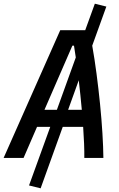

<svg xmlns="http://www.w3.org/2000/svg" viewBox="-43 -858 649 1043"><path d="M177.7 165 114.7 149.4 230 -168.9H158.2L85 0H-23.4L284.2 -693.8H419.9L472.2 -837.9L534.7 -822.3L458 -609.9Q470.7 -539.1 481.4 -457.3Q492.2 -375.5 500.5 -292.5Q508.8 -209.5 513.4 -133.8Q518.1 -58.1 518.6 0H415Q415.5 -33.7 413.8 -77.1Q412.1 -120.6 408.7 -168.9H297.9ZM266.1 -261.7 368.7 -545.9Q363.8 -581.5 358.9 -609.9H350.1L198.7 -261.7ZM384.8 -421.9 327.1 -261.7H401.4Q397.9 -301.8 393.6 -342.3Q389.2 -382.8 384.8 -421.9Z"/></svg>

Font: Cascadia Mono
Style: Italic
Weight: 400
Italic angle: -10°
Monospace: yes
Designer: Aaron Bell
Foundry: Saja Typeworks
Version: Version 2404.023; ttfautohint (v1.8.4)